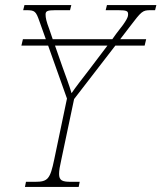

<svg xmlns="http://www.w3.org/2000/svg" viewBox="-20 -734 634 754"><path d="M78 0H289L293 -20H258C225 -20 212 -25 212 -51C212 -64 215 -82 221 -108L271 -345L433 -555H548L554 -580H452L488 -627C536 -690 539 -694 572 -694H589L594 -714H400L395 -694H444C479 -694 483 -690 483 -678C483 -668 481 -657 436 -601L421 -580H187L173 -621C162 -650 159 -664 159 -677C159 -690 165 -694 197 -694H255L260 -714H76L71 -694H83C117 -694 121 -690 135 -650L160 -580H70L64 -555H169L243 -347L193 -108C177 -31 168 -20 118 -20H82ZM225 -472 196 -555H402L327 -456C300 -421 278 -393 261 -368C253 -396 237 -439 225 -472Z"/></svg>

Font: Noto Serif SemiCondensed Thin
Style: Italic
Weight: 100
Width: 4
Italic angle: -12°
Designer: Monotype Design Team
Foundry: Monotype Imaging Inc.
Version: Version 2.013